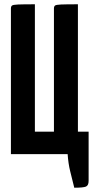

<svg xmlns="http://www.w3.org/2000/svg" viewBox="-20 -720 449 897"><path d="M327 157Q317 117 308 80.5Q299 44 296 0H31V-680Q31 -690 36 -694Q41 -698 64.5 -699Q88 -700 143 -700V-105H232V-680Q232 -690 237 -694Q242 -698 265.5 -699Q289 -700 344 -700V-105H394V125Q394 146.3 381.5 151.7Q369 157 327 157Z"/></svg>

Font: Yanone Kaffeesatz ExtraLight
Style: Regular
Weight: 200
Designer: Yanone (Cyrillic: Daniel Pouzeot, Huerta Tipografica, and Cyreal)
Foundry: Yanone
Version: Version 2.003